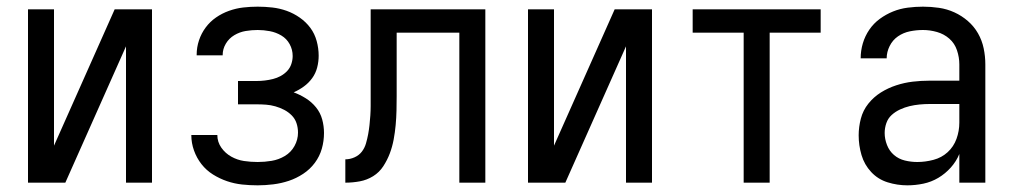

<svg xmlns="http://www.w3.org/2000/svg" viewBox="-20 -548 3040 576"><path d="M64 0V-520H142V-111L324 -520H436V0H358V-409L176 0Z M753 8Q729 8 706 5.5Q683 3 661 -4.5Q639 -12 619 -24.5Q599 -37 584.5 -55.5Q570 -74 562 -96.5Q554 -119 554 -142V-143H632Q632 -122 644 -105Q656 -88 674 -78Q692 -68 712 -65Q732 -62 753 -62Q774 -62 795 -65.5Q816 -69 834.5 -80Q853 -91 863.5 -110Q874 -129 874 -150Q874 -165 869.5 -178.5Q865 -192 855 -202Q845 -212 832.5 -218.5Q820 -225 806 -229Q792 -233 778 -234Q764 -235 750 -235H694V-305H750Q762 -305 774.5 -306.5Q787 -308 799 -311Q811 -314 822 -320Q833 -326 841.5 -335Q850 -344 854 -356Q858 -368 858 -380Q858 -399 849 -415.5Q840 -432 824 -441.5Q808 -451 789.5 -454.5Q771 -458 753 -458Q735 -458 717 -455Q699 -452 683 -442.5Q667 -433 657.5 -417Q648 -401 648 -383V-382H570V-384Q570 -406 577 -427Q584 -448 597 -465.5Q610 -483 628 -495.5Q646 -508 667 -515.5Q688 -523 709.5 -525.5Q731 -528 753 -528Q775 -528 797 -525.5Q819 -523 840 -515.5Q861 -508 879.5 -495Q898 -482 911 -464.5Q924 -447 930 -425Q936 -403 936 -381Q936 -363 931.5 -345.5Q927 -328 916.5 -313.5Q906 -299 891.5 -288.5Q877 -278 861 -271Q880 -264 897.5 -253Q915 -242 928 -226Q941 -210 946.5 -190Q952 -170 952 -149Q952 -125 945.5 -102Q939 -79 924.5 -59.5Q910 -40 889.5 -26.5Q869 -13 846.5 -5.5Q824 2 800 5Q776 8 753 8Z M1016 0V-70Q1030 -70 1043.5 -76Q1057 -82 1065.5 -93Q1074 -104 1078 -118Q1082 -132 1084.5 -145.5Q1087 -159 1088.5 -173Q1090 -187 1091 -201.5Q1092 -216 1092 -230Q1092 -244 1092 -258V-520H1436V0H1358V-450H1170V-260Q1170 -238 1169.5 -216.5Q1169 -195 1167 -173Q1165 -151 1161 -129.5Q1157 -108 1149.5 -88Q1142 -68 1130 -49.5Q1118 -31 1099.5 -19.5Q1081 -8 1059.5 -4Q1038 0 1016 0Z M1564 0V-520H1642V-111L1824 -520H1936V0H1858V-409L1676 0Z M2211 0V-450H2058V-520H2442V-450H2289V0Z M2702 8Q2672 8 2643 -1Q2614 -10 2593.5 -32Q2573 -54 2564.5 -83Q2556 -112 2556 -142Q2556 -167 2562.5 -192Q2569 -217 2585 -237Q2601 -257 2622.5 -270.5Q2644 -284 2668.5 -292Q2693 -300 2718 -303Q2743 -306 2769 -306H2858V-355Q2858 -376 2851 -397Q2844 -418 2828 -432Q2812 -446 2791 -452Q2770 -458 2749 -458Q2729 -458 2709.5 -454Q2690 -450 2674 -439Q2658 -428 2649 -410Q2640 -392 2640 -373H2562Q2562 -396 2568.5 -418Q2575 -440 2588 -459Q2601 -478 2619.5 -491.5Q2638 -505 2659 -513.5Q2680 -522 2703 -525Q2726 -528 2749 -528Q2773 -528 2797 -524.5Q2821 -521 2843 -511Q2865 -501 2883.5 -485Q2902 -469 2914 -448Q2926 -427 2931 -403Q2936 -379 2936 -355V0H2858V-86Q2849 -64 2832.5 -45.5Q2816 -27 2795 -14.5Q2774 -2 2750 3Q2726 8 2702 8ZM2732 -62Q2756 -62 2780.5 -68.5Q2805 -75 2823 -91.5Q2841 -108 2849.5 -131.5Q2858 -155 2858 -180V-236H2769Q2754 -236 2738.5 -234.5Q2723 -233 2708.5 -229.5Q2694 -226 2680 -219.5Q2666 -213 2655 -203Q2644 -193 2639 -178.5Q2634 -164 2634 -149Q2634 -131 2641 -113Q2648 -95 2662 -83Q2676 -71 2694.5 -66.5Q2713 -62 2732 -62Z"/></svg>

Font: Iosevka Fuck
Style: Regular
Weight: 400
Monospace: yes
Designer: Belleve Invis
Foundry: Belleve Invis
Version: Version 28.0.7; ttfautohint (v1.8.3)